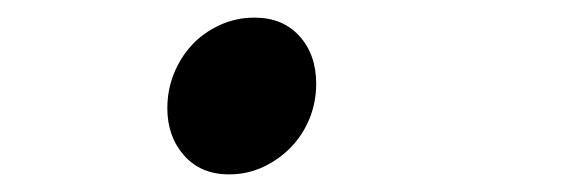

<svg xmlns="http://www.w3.org/2000/svg" viewBox="-20 -186 640 218"><path d="M240 12Q208 12 189 -9.5Q170 -31 170 -63Q170 -84 177.5 -102.5Q185 -121 198 -135Q211 -149 229.5 -157.5Q248 -166 269 -166Q301 -166 320 -145Q339 -124 339 -91Q339 -70 331.5 -51.5Q324 -33 310.5 -19Q297 -5 279 3.5Q261 12 240 12Z"/></svg>

Font: Source Code Pro Medium
Style: Italic
Weight: 500
Italic angle: -11°
Monospace: yes
Designer: Paul D. Hunt, Teo Tuominen
Foundry: Adobe Systems Incorporated
Version: Version 1.050;PS 1.000;hotconv 16.6.51;makeotf.lib2.5.65220